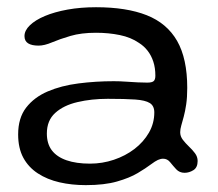

<svg xmlns="http://www.w3.org/2000/svg" viewBox="-20 -482 620 545"><path d="M223.5 43.5Q183.5 43.5 148.8 35.5Q114 27.5 87.5 10.2Q61 -7 46.2 -34.2Q31.5 -61.5 31.5 -100.5Q31.5 -147 54.2 -176.5Q77 -206 115.5 -222.5Q154 -239 202.8 -245.2Q251.5 -251.5 303 -251.5Q320 -251.5 337.8 -250.2Q355.5 -249 371.2 -248.2Q387 -247.5 398 -247.5Q411.5 -247.5 416.2 -251.8Q421 -256 421 -267Q421 -289.5 415.2 -307Q409.5 -324.5 399 -338Q388.5 -351.5 374 -360.5Q351.5 -376 320 -382.5Q288.5 -389 252.5 -389Q210.5 -389 180 -380Q149.5 -371 127.8 -361.8Q106 -352.5 89.5 -352.5Q70 -352.5 59.8 -359Q49.5 -365.5 49.5 -379.5Q49.5 -395.5 64.8 -410.2Q80 -425 107.2 -436.5Q134.5 -448 171.8 -454.8Q209 -461.5 252.5 -461.5Q339 -461.5 396.5 -438.8Q454 -416 482.8 -365.8Q511.5 -315.5 511.5 -232.5Q511.5 -205.5 508.5 -185.5Q505.5 -165.5 501.5 -150.8Q497.5 -136 494.5 -125.5Q491.5 -115 491.5 -106.5Q491.5 -95 499 -85.2Q506.5 -75.5 516.2 -66.2Q526 -57 533.5 -47Q541 -37 541 -25Q541 -6.5 529 1Q517 8.5 504 8.5Q489.5 8.5 480.2 -1.5Q471 -11.5 463 -21.5Q455 -31.5 443 -31.5Q436 -31.5 428.2 -28Q420.5 -24.5 408.5 -15.5Q394 -4.5 371 9.2Q348 23 312.2 33.2Q276.5 43.5 223.5 43.5ZM235.5 -17.5Q270.5 -17.5 303.2 -28.5Q336 -39.5 361.8 -59.2Q387.5 -79 402.8 -105.5Q418 -132 418 -163Q418 -181.5 405.2 -189.5Q392.5 -197.5 363.8 -199.5Q335 -201.5 286 -201.5Q239.5 -201.5 200 -192.2Q160.5 -183 136.8 -161.5Q113 -140 113 -103Q113 -74 127.2 -55.2Q141.5 -36.5 169 -27Q196.5 -17.5 235.5 -17.5Z"/></svg>

Font: Gluten Thin Light
Style: Regular
Weight: 300
Version: Version 1.300